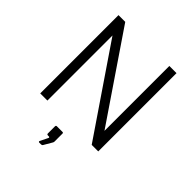

<svg xmlns="http://www.w3.org/2000/svg" viewBox="-263 -895 1287 1287"><g transform="rotate(45 380.0 -252.0)"><path d="M586 -742V-127L168 -742H104V0H172V-617L592 0H654V-742ZM332 238H346C356 238 360 236 363 230L398 170C398 169 400 165 400 163V85C400 79 397 77 392 77H339C334 77 330 79 330 87V152C330 160 333 163 340 163H349C355 163 358 168 353 175L327 228C324 232 327 238 332 238Z"/></g></svg>

Font: 18Franklin Light
Style: Regular
Weight: 300
Designer: Pablo Impallari, Rodrigo Fuenzalida (Modified by Dan O. Williams)
Version: Version 0.025;PS 000.025;hotconv 1.0.88;makeotf.lib2.5.64775